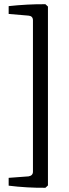

<svg xmlns="http://www.w3.org/2000/svg" viewBox="-20 -742 329 909"><path d="M207 136V-711L195 -722C146 -723 74 -719 21 -713V-676L115 -668C128 -667 136 -660 136 -646V71C136 84 128 91 115 93L21 100V137C74 144 146 148 195 147Z"/></svg>

Font: Yrsa
Style: Regular
Weight: 400
Designer: Anna Giedrys (Yrsa+Rasa design), David Brezina (Yrsa art-direction, Rasa art-direction, design)
Foundry: Rosetta Type Foundry
Version: Version 1.001;PS 1.1;hotconv 1.0.88;makeotf.lib2.5.647800